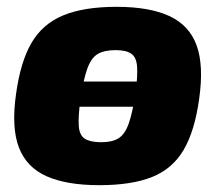

<svg xmlns="http://www.w3.org/2000/svg" viewBox="-20 -531 641 563"><path d="M164 -218V-292H438V-218ZM322 -511Q418 -511 476.5 -484Q535 -457 556.5 -398Q578 -339 564 -241Q551 -147 518.5 -91.5Q486 -36 426 -12Q366 12 271 12Q176 12 117 -14Q58 -40 35.5 -98.5Q13 -157 27 -255Q40 -350 72.5 -405.5Q105 -461 165.5 -486Q226 -511 322 -511ZM319 -384Q286 -384 267 -373Q248 -362 236.5 -331Q225 -300 216 -241Q209 -189 211 -161.5Q213 -134 229 -124Q245 -114 277 -114Q309 -114 327.5 -125.5Q346 -137 357 -167.5Q368 -198 377 -255Q384 -308 382 -335.5Q380 -363 365 -373.5Q350 -384 319 -384Z"/></svg>

Font: Exo 2 ExtraBold
Style: Italic
Weight: 800
Italic angle: -8°
Designer: Natanael Gama
Foundry: Natanael Gama
Version: Version 2.010